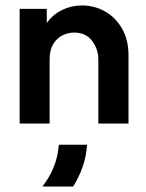

<svg xmlns="http://www.w3.org/2000/svg" viewBox="-20 -449 530 698"><path d="M51.4 0V-416.7H150V-365.3Q172.2 -396.5 205.9 -412.8Q239.6 -429.2 277.8 -429.2Q322.2 -429.2 360.8 -408Q399.3 -386.8 423.3 -345.8Q447.2 -304.9 447.2 -247.2V0H337.5V-232.6Q337.5 -270.8 314.6 -300.7Q291.7 -330.6 249.3 -330.6Q226.4 -330.6 205.9 -319.8Q185.4 -309 172.9 -287.8Q160.4 -266.7 160.4 -234V0ZM134 229.2Q158.3 198.6 174.3 160.8Q190.3 122.9 193.8 77.1H296.5Q293.8 118.8 280.6 156.9Q267.4 195.1 245.8 229.2Z"/></svg>

Font: Afacad Flux SemiBold
Style: Regular
Weight: 600
Designer: Kristian Moeller
Foundry: Dicotype
Version: Version 1.100